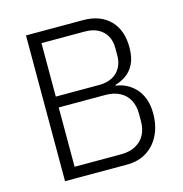

<svg xmlns="http://www.w3.org/2000/svg" viewBox="-104 -793 846 888"><g transform="rotate(-15 319.0 -349.0)"><path d="M99 0V-698H372Q454 -698 500.5 -651Q547 -604 547 -522Q547 -473 531.5 -442Q516 -411 491 -394Q466 -377 440 -370V-366Q465 -363 488.5 -351.5Q512 -340 531.5 -319.5Q551 -299 562.5 -268.5Q574 -238 574 -197Q574 -140 552.5 -95.5Q531 -51 491 -25.5Q451 0 397 0ZM159 -337V-53H381Q423 -53 452 -69Q481 -85 495.5 -112.5Q510 -140 510 -177V-214Q510 -250 495.5 -278Q481 -306 452 -321.5Q423 -337 381 -337ZM159 -645V-389H366Q404 -389 430 -403Q456 -417 469.5 -442Q483 -467 483 -498V-536Q483 -568 469.5 -592.5Q456 -617 430 -631Q404 -645 366 -645Z"/></g></svg>

Font: IBM Plex Sans Light
Style: Regular
Weight: 300
Designer: Mike Abbink, Paul van der Laan, Pieter van Rosmalen
Foundry: Bold Monday
Version: Version 3.201